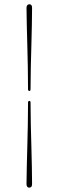

<svg xmlns="http://www.w3.org/2000/svg" viewBox="-20 -746 270 880"><path d="M120 -337.5Q120 -333 118.5 -331Q117 -329 114.5 -329Q112 -329 110.2 -331Q108.5 -333 108.5 -337.5Q108.5 -388 107.5 -438.5Q106.5 -489 105.2 -537.8Q104 -586.5 102.8 -630.2Q101.5 -674 101.5 -710Q101.5 -718 105 -722.2Q108.5 -726.5 115 -726.5Q121 -726.5 124 -722.2Q127 -718 127 -710Q127 -674 126 -630.5Q125 -587 123.8 -538.2Q122.5 -489.5 121.2 -438.5Q120 -387.5 120 -337.5ZM108.5 -275Q108.5 -280 110.2 -281.8Q112 -283.5 114.5 -283.5Q117.5 -283.5 118.8 -281.5Q120 -279.5 120 -275Q120 -225 121.2 -174.2Q122.5 -123.5 123.8 -74.8Q125 -26 126 17.8Q127 61.5 127 97.5Q127 105.5 123.8 109.8Q120.5 114 114 114Q108 114 104.8 109.8Q101.5 105.5 101.5 97.5Q101.5 61.5 102.8 17.8Q104 -26 105.2 -74.5Q106.5 -123 107.5 -174Q108.5 -225 108.5 -275Z"/></svg>

Font: Fraunces 96pt
Style: Regular
Weight: 400
Version: Version 1.000;[b76b70a41]